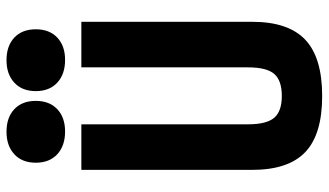

<svg xmlns="http://www.w3.org/2000/svg" viewBox="-230 -770 1010 590"><g transform="rotate(-90 275.0 -475.0)"><path d="M275 10Q157 10 102.5 -42Q48 -94 48 -205V-730H188V-218Q188 -161 208 -137.5Q228 -114 275 -114Q323 -114 343 -137.5Q363 -161 363 -218V-730H503V-205Q503 -94 448 -42Q393 10 275 10ZM166 -780Q122 -780 96 -804Q70 -828 70 -870Q70 -912 96 -936Q122 -960 165 -960Q209 -960 234.5 -936Q260 -912 260 -870Q260 -828 234.5 -804Q209 -780 166 -780ZM386 -780Q342 -780 316 -804Q290 -828 290 -870Q290 -912 316 -936Q342 -960 385 -960Q429 -960 454.5 -936Q480 -912 480 -870Q480 -828 454.5 -804Q429 -780 386 -780Z"/></g></svg>

Font: M PLUS Code Latin SemiExpanded
Style: Bold
Weight: 700
Width: 6
Designer: Coji Morishita
Foundry: UNDERFOREST DESIGN
Version: Version 1.002; ttfautohint (v1.8.3)